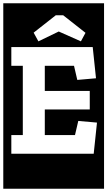

<svg xmlns="http://www.w3.org/2000/svg" viewBox="-30 -937 654 1170"><path d="M-10 213V-917H604V213ZM463 -685 491 -737 355 -844H310L175 -738L204 -685L328 -745ZM39 0H541L561 -190L447 -200L427 -114H243V-270H517V-383H243V-536H421L441 -450L555 -460L535 -650H39V-536H109V-114H39Z"/></svg>

Font: Zilla Slab Highlight
Style: Bold
Weight: 700
Designer: Typotheque Type Foundry
Foundry: Typotheque type foundry
Version: Version 1.1; 2017; ttfautohint (v1.6)